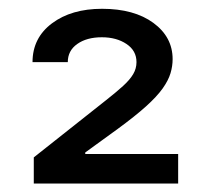

<svg xmlns="http://www.w3.org/2000/svg" viewBox="-20 -860 482 441"><path d="M57.6 -438.5V-498.5L223.6 -629.9Q247.1 -648.4 262.7 -662.6Q278.3 -676.8 285.9 -689.7Q293.5 -702.6 293.5 -717.3Q293.5 -743.7 270.5 -759Q247.6 -774.4 213.9 -774.4Q179.2 -774.4 157.5 -759Q135.7 -743.7 135.7 -717.3H54.7Q54.7 -772.9 99.4 -806.4Q144 -839.8 214.4 -839.8Q288.1 -839.8 332.3 -807.4Q376.5 -774.9 376.5 -724.1Q376.5 -708 371.6 -691.7Q366.7 -675.3 353.5 -656.7Q340.3 -638.2 315.4 -615.7Q290.5 -593.3 250.5 -564L175.8 -509.8V-506.3H389.2V-438.5Z"/></svg>

Font: Inter Variable LoSnoCo
Style: Regular
Weight: 400
Designer: Rasmus Andersson
Foundry: rsms
Version: Version 4.000;git-a52131595; featfreeze: case,dlig,ss01,ss02